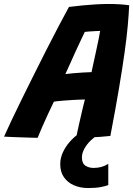

<svg xmlns="http://www.w3.org/2000/svg" viewBox="-72 -688 672 969"><path d="M474.5 139V246Q461 251.5 436.2 256.2Q411.5 261 372.5 261Q334 261 302 247.5Q270 234 251 207Q232 180 232 141Q232 110 245.2 81.2Q258.5 52.5 279 29Q299.5 5.5 320.8 -9.8Q342 -25 357.5 -30L416.5 -2.5Q401.5 5.5 383.8 23Q366 40.5 353.8 62.5Q341.5 84.5 341.5 106.5Q341.5 136.5 359 148Q376.5 159.5 400 159.5Q420.5 159.5 438.5 154.8Q456.5 150 474.5 139ZM118 7.5Q105.5 7.5 83.8 6.8Q62 6 36.5 5.2Q11 4.5 -12.5 3.5Q-36 2.5 -51.5 1.5Q-38 -29.5 -15.2 -77.5Q7.5 -125.5 36.2 -184Q65 -242.5 96.8 -306.2Q128.5 -370 160.5 -433Q192.5 -496 222.2 -552.5Q252 -609 276 -653Q311 -657.5 345.2 -660.8Q379.5 -664 412.5 -666Q445.5 -668 477 -668Q503.5 -668 529.2 -666.5Q555 -665 580 -661.5Q578 -617.5 573 -560.5Q568 -503.5 557.2 -426.2Q546.5 -349 529 -244.8Q511.5 -140.5 485 -2Q468 0 436.8 2.5Q405.5 5 372 6.2Q338.5 7.5 312.5 7.5Q315 -6.5 319 -25.2Q323 -44 327.8 -65Q332.5 -86 337.5 -107.5Q342.5 -129 347.2 -149Q352 -169 356.5 -186Q340.5 -185.5 322 -184.8Q303.5 -184 284.5 -182.8Q265.5 -181.5 248.5 -180.2Q231.5 -179 218.8 -177.5Q206 -176 200 -175Q183.5 -141 167.5 -106.5Q151.5 -72 138.8 -42.2Q126 -12.5 118 7.5ZM258 -314Q270 -316 295 -318.2Q320 -320.5 346.8 -322Q373.5 -323.5 390 -324Q392 -334.5 398.5 -363.8Q405 -393 412.5 -427.8Q420 -462.5 426 -491.8Q432 -521 433.5 -532Q425.5 -532 409.2 -531Q393 -530 377.5 -529Q362 -528 356 -527Q349 -512.5 336.8 -486.8Q324.5 -461 310.2 -429.8Q296 -398.5 282.5 -368.2Q269 -338 258 -314Z"/></svg>

Font: Grandstander Thin
Style: Bold Italic
Weight: 700
Italic angle: -15°
Version: Version 1.200